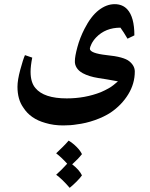

<svg xmlns="http://www.w3.org/2000/svg" viewBox="-20 -415 722 923"><path d="M628 -71Q628 -13 596.5 38.5Q565 90 512 126Q480 147 436 162.5Q392 178 349 183Q321 188 284 188Q237 188 198 176Q126 156 92 102Q64 63 64 2Q64 -30 77.5 -80Q91 -130 100 -150L135 -138Q127 -98 127 -70Q127 -19 150 8Q191 58 301 58Q389 58 465 28Q506 10 525.5 -6Q545 -22 547 -24Q487 -35 452 -40Q408 -47 378 -63Q358 -74 348.5 -89.5Q339 -105 340 -122Q340 -144 352 -188.5Q364 -233 386 -276Q417 -337 454.5 -366Q492 -395 531 -395Q569 -395 592 -370Q626 -333 626 -245L593 -229Q585 -243 575 -258.5Q565 -274 559 -282Q487 -282 442 -235Q427 -219 419.5 -203Q412 -187 412 -181Q412 -159 493 -150Q575 -142 601.5 -120.5Q628 -99 628 -71ZM374 428Q366 440 348.5 457.5Q331 475 315 488Q280 447 250 425Q277 401 303 372Q276 342 250 322Q265 308 282 291Q299 274 310 261Q330 273 348 291Q366 309 374 326Q355 350 327 375Q361 401 374 428Z"/></svg>

Font: Mirza SemiBold
Style: Regular
Weight: 600
Designer: Arabic design by Kourosh Beigpour, Latin design by Eduardo Tunni, engineering by Lasse Fister
Version: Version 1.0010g